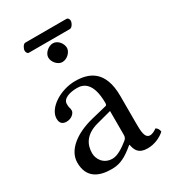

<svg xmlns="http://www.w3.org/2000/svg" viewBox="-178 -808 813 911"><g transform="rotate(-30 228.5 -352.5)"><path d="M293 -48C299 -17 310 10 360 10C398 10 434 -7 455 -27C453 -39 449 -48 438 -54C431 -48 414 -38 401 -38C372 -38 371 -77 371 -123V-270C371 -412 293 -439 220 -439C138 -439 55 -385 55 -328C55 -304 67 -292 90 -292C119 -292 137 -313 137 -326C137 -333 136 -340 134 -344C133 -347 132 -353 132 -364C132 -395 174 -406 212 -406C246 -406 293 -389 293 -276C293 -269 290 -265 287 -264L201 -243C105 -219 36 -166 36 -98C36 -16 92 10 162 10C197 10 227 2 271 -32L291 -48ZM293 -233V-101C293 -88 287 -81 279 -75C253 -54 219 -31 191 -31C141 -31 119 -71 119 -102C119 -147 140 -193 214 -212ZM322 -665C335 -665 346 -686 346 -698C346 -704 342 -715 332 -715H107C96 -715 85 -695 85 -683C85 -676 89 -665 98 -665ZM166 -599C166 -573 190 -547 214 -547C242 -547 266 -574 266 -595C266 -619 245 -647 218 -647C194 -647 166 -623 166 -599Z"/></g></svg>

Font: Libertinus Math
Style: Regular
Weight: 400
Designer: Philipp H. Poll, Khaled Hosny
Foundry: Caleb Maclennan
Version: Version 7.050;RELEASE